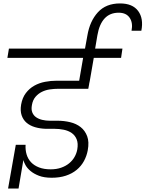

<svg xmlns="http://www.w3.org/2000/svg" viewBox="-20 -1023 847 1118"><path d="M88 75H27L72 -180H129Q127 -150 135 -123.5Q143 -97 161 -78Q179 -59 207.5 -48Q236 -37 275 -37Q309 -37 336 -46.5Q363 -56 382.5 -72Q402 -88 414 -109Q426 -130 430 -153Q436 -188 426.5 -211.5Q417 -235 397.5 -248.5Q378 -262 351.5 -267.5Q325 -273 296 -273H246Q213 -274 184 -282.5Q155 -291 135 -308Q115 -325 106 -351.5Q97 -378 103 -414Q110 -454 130.5 -481Q151 -508 179.5 -524Q208 -540 242 -546.5Q276 -553 310 -553H441L464 -686H23L32 -740H475L489 -817Q503 -900 550 -951.5Q597 -1003 679 -1003Q752 -1003 784.5 -959Q817 -915 803 -844H746Q755 -890 735 -919.5Q715 -949 671 -949Q620 -949 589 -915.5Q558 -882 547 -817L534 -740H693L685 -686H526L503 -553L499 -534V-532L494 -506H319Q296 -506 271 -502.5Q246 -499 224.5 -488.5Q203 -478 187 -459.5Q171 -441 166 -412Q161 -386 168 -368.5Q175 -351 190 -340.5Q205 -330 226 -325Q247 -320 271 -320H316Q353 -320 388.5 -311.5Q424 -303 449.5 -283Q475 -263 487.5 -230Q500 -197 491 -148Q485 -115 469 -85.5Q453 -56 426.5 -34Q400 -12 363.5 0Q327 12 281 12Q237 12 207 0.5Q177 -11 157.5 -27.5Q138 -44 128.5 -61.5Q119 -79 116 -91Z"/></svg>

Font: SVN-Poppins Light
Style: Italic
Weight: 300
Italic angle: -10°
Designer: Ninad Kale (Devanagari), Jonny Pinhorn (Latin)
Foundry: Indian Type Foundry
Version: Version 3.002 2017; ttfautohint (v1.8.3)